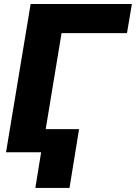

<svg xmlns="http://www.w3.org/2000/svg" viewBox="-20 -747 667 942"><path d="M9.6 0 130.3 -727.3H627.1L603 -584.5H282L204.2 -113.3H367.9L321 175.1H153.4L181.8 0Z"/></svg>

Font: Inter P Extra Bold
Style: Italic
Weight: 800
Italic angle: 9.39999°
Designer: Rasmus Andersson
Foundry: rsms
Version: Version 3.018;git-588b23468